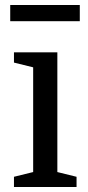

<svg xmlns="http://www.w3.org/2000/svg" viewBox="-20 -750 352 770"><path d="M300 -665V-730H21V-665ZM113 -60 36 -41V0H287V-41L210 -60V-540H36V-499L113 -480Z"/></svg>

Font: Domine
Style: Regular
Weight: 400
Designer: Pablo Impallari, Rodrigo Fuenzalida, Brenda Gallo
Foundry: Pablo Impallari, Rodrigo Fuenzalida, Brenda Gallo
Version: Version 2.000